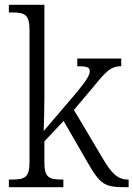

<svg xmlns="http://www.w3.org/2000/svg" viewBox="-20 -780 556 800"><path d="M17 0H244V-32H239C187 -32 165 -38 165 -102V-191L245 -276L345 -103C398 -10 417 0 504 0H516V-32H512C471 -32 444 -58 408 -120L288 -322L364 -412C419 -479 439 -504 485 -504V-536H302V-504C339 -504 354 -501 354 -484C354 -468 343 -446 285 -378L162 -234C163 -258 165 -333 165 -374V-760H17V-728H32C80 -728 103 -721 103 -656V-105C103 -39 82 -32 29 -32H17Z"/></svg>

Font: Noto Serif Sinhala SemiCondensed Light
Style: Regular
Weight: 300
Width: 4
Designer: Jelle Bosma - Monotype Design Team
Foundry: Monotype Imaging Inc.
Version: Version 2.007